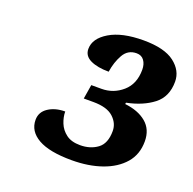

<svg xmlns="http://www.w3.org/2000/svg" viewBox="-88 -913 623 621"><g transform="rotate(20 223.5 -602.0)"><path d="M219 -380Q142 -380 103.5 -402Q65 -424 65 -463Q65 -490 88.5 -505.5Q112 -521 146 -521Q146 -502 154 -482Q162 -462 180 -448.5Q198 -435 228 -435Q263 -435 287.5 -453Q312 -471 312 -514Q312 -541 290 -561Q268 -581 221 -581H188L196 -630H231Q272 -630 303 -657Q334 -684 334 -733Q334 -752 325 -764.5Q316 -777 299 -777Q269 -777 254 -750.5Q239 -724 234 -690Q195 -690 171 -701.5Q147 -713 147 -737Q147 -773 189.5 -798.5Q232 -824 306 -824Q378 -824 412.5 -797.5Q447 -771 447 -733Q447 -681 411.5 -653.5Q376 -626 321 -615L320 -610Q366 -605 393.5 -582Q421 -559 421 -518Q421 -473 394.5 -442.5Q368 -412 322.5 -396Q277 -380 219 -380Z"/></g></svg>

Font: Noto Serif ExtraBold
Style: Italic
Weight: 800
Italic angle: -12°
Designer: Monotype Design Team
Foundry: Monotype Imaging Inc.
Version: Version 2.013